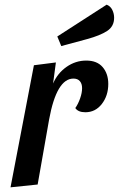

<svg xmlns="http://www.w3.org/2000/svg" viewBox="-20 -789 508 821"><path d="M349 -530Q395 -530 419 -502Q443 -474 443 -430Q443 -380 415.5 -344.5Q388 -309 345 -309Q314 -309 302 -327Q314 -344 322.5 -368Q331 -392 331 -412Q331 -431 321.5 -442Q312 -453 294 -453Q222 -453 190 -278L141 0L25 12L125 -510L219 -522L207 -432Q226 -476 264.5 -503Q303 -530 349 -530ZM468 -713Q468 -676 438 -656.5Q408 -637 353 -622L242 -592L225 -633L436 -769Q452 -763 460 -747Q468 -731 468 -713Z"/></svg>

Font: Sansita
Style: Italic
Weight: 400
Italic angle: -11°
Designer: Pablo Cosgaya
Foundry: Omnibus-Type
Version: Version 1.006